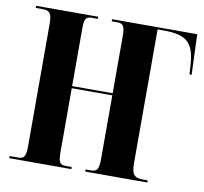

<svg xmlns="http://www.w3.org/2000/svg" viewBox="-79 -800 943 886"><g transform="rotate(10 392.5 -357.0)"><path d="M20 0H311V-10H280C255 -10 248 -23 248 -69V-368H438V-73C438 -24 431 -10 403 -10H376V0H667V-10H643C603 -10 591 -26 591 -78V-704H620C727 -704 762 -672 769 -572L772 -525H782L775 -714H376V-704H402C431 -704 438 -691 438 -644V-378H248V-647C248 -691 255 -704 280 -704H311V-714H20V-704H54C86 -704 96 -690 96 -643V-69C96 -23 88 -10 61 -10H20Z"/></g></svg>

Font: Noto Serif Display Condensed Extra
Style: Regular
Weight: 800
Width: 3
Designer: Monotype Design Team
Foundry: Monotype Imaging Inc.
Version: Version 1.900